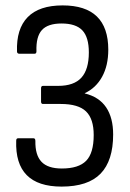

<svg xmlns="http://www.w3.org/2000/svg" viewBox="-20 -683 480 711"><path d="M208 8Q121 8 79 -34.5Q37 -77 40 -162Q40 -167 42 -169Q44 -171 47 -171H104Q111 -171 111 -161Q110 -109 133.5 -84Q157 -59 209 -59Q271 -59 299 -87.5Q327 -116 327 -183Q327 -243 298.5 -270.5Q270 -298 205 -298H139Q132 -298 132 -307V-356Q132 -365 139 -365H195Q254 -365 281.5 -395.5Q309 -426 309 -489Q309 -545 285 -570.5Q261 -596 208 -596Q157 -596 135 -571.5Q113 -547 115 -493Q115 -484 108 -484H51Q48 -484 45.5 -486Q43 -488 43 -492Q40 -576 82.5 -619.5Q125 -663 212 -663Q381 -663 381 -499Q381 -440 358 -398.5Q335 -357 294 -338V-337Q347 -324 373 -285.5Q399 -247 399 -185Q399 -88 352.5 -40Q306 8 208 8Z"/></svg>

Font: Sofia Sans Condensed
Style: Regular
Weight: 400
Designer: Botio Nikoltchev, Ani Petrova
Foundry: lettersoup
Version: Version 4.100